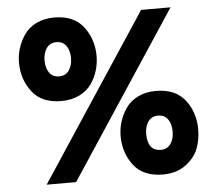

<svg xmlns="http://www.w3.org/2000/svg" viewBox="-52 -769 947 838"><g transform="rotate(-5 422.0 -350.0)"><path d="M215 -346Q129 -346 87 -401Q45 -456 45 -529Q45 -561 54.5 -591.5Q64 -622 83 -650Q102 -678 136 -695Q170 -712 215 -712Q301 -712 343 -657Q385 -602 385 -529Q385 -497 376 -466.5Q367 -436 348 -408Q329 -380 294.5 -363Q260 -346 215 -346ZM119 12 596 -712H725L248 12ZM273 -529Q273 -563 258 -583.5Q243 -604 215 -604Q187 -604 172 -582.5Q157 -561 157 -529Q157 -495 172 -474.5Q187 -454 215 -454Q243 -454 258 -475.5Q273 -497 273 -529ZM629 12Q543 12 501 -42.5Q459 -97 459 -171Q459 -203 468.5 -233.5Q478 -264 497 -292Q516 -320 550 -337Q584 -354 629 -354Q715 -354 757 -299.5Q799 -245 799 -171Q799 -126 784 -87Q769 -48 729 -18Q689 12 629 12ZM629 -96Q657 -96 672 -117.5Q687 -139 687 -171Q687 -205 672 -225.5Q657 -246 629 -246Q601 -246 586 -224.5Q571 -203 571 -171Q571 -96 629 -96Z"/></g></svg>

Font: OVRPSS Recut ExtraBold
Style: Regular
Weight: 800
Designer: Giant Group
Foundry: Giant Group
Version: Version 1.001;hotconv 1.0.109;makeotfexe 2.5.65596